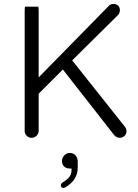

<svg xmlns="http://www.w3.org/2000/svg" viewBox="-20 -697 694 965"><path d="M309.6 244.1Q370.6 207 370.6 146.5V114.3Q370.6 95.2 358.4 82.5Q347.2 71.8 331.1 71.8Q314.9 71.8 303.2 84Q291.5 96.2 291.5 112.3Q291.5 129.4 302.2 139.6Q312.5 149.9 329.1 149.9H339.4V160.2Q339.4 182.1 322.8 199.2Q312 209.5 293 221.2L290.5 223.6Q285.6 228.5 285.6 234.4Q285.6 240.2 289.6 244.1Q291.5 246.1 293.2 246.8Q294.9 247.6 298.6 247.6Q302.2 247.6 309.6 244.1ZM106 -663.6Q104 -657.2 104 -641.6V-39.1Q104 -24.9 114.3 -14.6Q124.5 -4.4 138.7 -4.4Q153.3 -4.4 163.8 -14.9Q174.3 -25.4 174.3 -39.1V-226.1L295.9 -347.7L553.7 -18.1Q565.4 -4.4 582 -4.4Q596.2 -4.4 606.9 -15.1Q615.7 -23.9 615.7 -37.1Q615.7 -50.3 606.9 -61L342.8 -393.6L574.7 -623Q582.5 -632.8 582.5 -647.5Q582.5 -660.6 573.5 -668.9Q564.5 -677.2 550.3 -677.2Q534.2 -677.2 524.4 -665L174.3 -308.1V-641.6Q174.3 -655.8 172.4 -663.6Z"/></svg>

Font: YuPearl-ExtraLight
Style: ExtraLight
Weight: 200
Designer: Max Yao
Foundry: Max-Everyday
Version: Version 1.011; ttfautohint (v1.8.3)